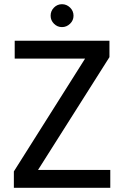

<svg xmlns="http://www.w3.org/2000/svg" viewBox="-20 -894 590 914"><path d="M46 0V-78L385 -615H50V-700H501V-622L161 -85H505V0ZM275 -765Q253 -765 237 -781Q221 -797 221 -819Q221 -842 237 -858Q253 -874 275 -874Q297 -874 313.5 -858Q330 -842 330 -819Q330 -797 313.5 -781Q297 -765 275 -765Z"/></svg>

Font: DM Sans 17pt Medium
Style: Regular
Weight: 500
Version: Version 4.004;gftools[0.9.30]